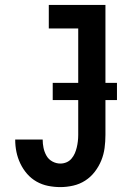

<svg xmlns="http://www.w3.org/2000/svg" viewBox="-20 -755 540 783"><path d="M226 8Q201 8 176 3Q151 -2 129 -14.5Q107 -27 90.5 -46Q74 -65 63 -88Q52 -111 47 -135.5Q42 -160 42 -185V-186H154Q154 -169 157.5 -152Q161 -135 169.5 -120Q178 -105 193.5 -96.5Q209 -88 226 -88Q239 -88 251 -93Q263 -98 271.5 -108Q280 -118 285 -129.5Q290 -141 293 -153.5Q296 -166 297.5 -179Q299 -192 299 -205V-639H179V-735H410V-205Q410 -178 406.5 -151.5Q403 -125 393 -100.5Q383 -76 366.5 -54.5Q350 -33 327.5 -18.5Q305 -4 278.5 2Q252 8 226 8ZM195 -347V-417H457V-347Z"/></svg>

Font: Iosevka Curly
Style: Bold
Weight: 700
Monospace: yes
Designer: Belleve Invis
Foundry: Belleve Invis
Version: Version 22.1.2; ttfautohint (v1.8.4)